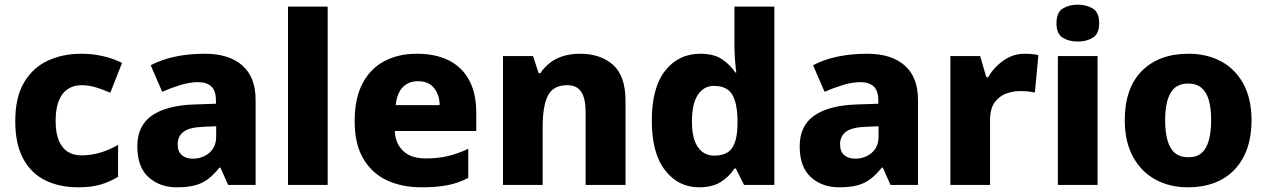

<svg xmlns="http://www.w3.org/2000/svg" viewBox="-20 -788 5397 818"><path d="M314 10Q233 10 172.5 -20Q112 -50 78.5 -112.5Q45 -175 45 -272Q45 -373 82 -436Q119 -499 182.5 -529Q246 -559 327 -559Q376 -559 420 -548.5Q464 -538 500 -520L450 -393Q418 -407 388 -416Q358 -425 327 -425Q293 -425 268 -408Q243 -391 230 -357.5Q217 -324 217 -273Q217 -222 230.5 -189.5Q244 -157 268.5 -141.5Q293 -126 327 -126Q368 -126 408 -138Q448 -150 483 -171V-35Q450 -14 409.5 -2Q369 10 314 10Z M733 10Q661 10 613 -33Q565 -76 565 -165Q565 -252 627 -295.5Q689 -339 809 -343L900 -346V-359Q900 -402 880 -420Q860 -438 824 -438Q789 -438 749.5 -426Q710 -414 671 -397L622 -510Q667 -534 725 -546.5Q783 -559 853 -559Q956 -559 1012.5 -509Q1069 -459 1069 -363V0H952L919 -74H915Q892 -45 867.5 -26Q843 -7 811 1.5Q779 10 733 10ZM801 -112Q843 -112 872 -137Q901 -162 901 -206V-250L850 -248Q788 -246 762.5 -227Q737 -208 737 -173Q737 -142 755 -127Q773 -112 801 -112Z M1207 0V-760H1376V0Z M1775 10Q1692 10 1628 -20Q1564 -50 1527.5 -112.5Q1491 -175 1491 -271Q1491 -369 1524.5 -432.5Q1558 -496 1617.5 -527.5Q1677 -559 1756 -559Q1835 -559 1891.5 -531Q1948 -503 1978.5 -447Q2009 -391 2009 -309V-230H1662Q1664 -177 1697.5 -145Q1731 -113 1794 -113Q1846 -113 1888 -123Q1930 -133 1975 -154V-30Q1935 -9 1889 0.5Q1843 10 1775 10ZM1666 -340H1853Q1853 -383 1829.5 -412.5Q1806 -442 1761 -442Q1721 -442 1696 -416.5Q1671 -391 1666 -340Z M2123 0V-549H2251L2275 -476H2282Q2300 -503 2324.5 -521.5Q2349 -540 2381 -549.5Q2413 -559 2451 -559Q2539 -559 2592 -511.5Q2645 -464 2645 -358V0H2475V-311Q2475 -368 2456.5 -396.5Q2438 -425 2397 -425Q2336 -425 2314 -380Q2292 -335 2292 -250V0Z M2958 10Q2870 10 2813.5 -62.5Q2757 -135 2757 -274Q2757 -415 2814 -487Q2871 -559 2964 -559Q3021 -559 3055.5 -536Q3090 -513 3113 -479H3117Q3114 -498 3111.5 -532.5Q3109 -567 3109 -598V-760H3279V0H3150L3115 -70H3109Q3088 -37 3052 -13.5Q3016 10 2958 10ZM3022 -125Q3077 -125 3099 -157.5Q3121 -190 3122 -257V-272Q3122 -345 3100.5 -383.5Q3079 -422 3021 -422Q2979 -422 2953.5 -384.5Q2928 -347 2928 -271Q2928 -197 2953.5 -161Q2979 -125 3022 -125Z M3555 10Q3483 10 3435 -33Q3387 -76 3387 -165Q3387 -252 3449 -295.5Q3511 -339 3631 -343L3722 -346V-359Q3722 -402 3702 -420Q3682 -438 3646 -438Q3611 -438 3571.5 -426Q3532 -414 3493 -397L3444 -510Q3489 -534 3547 -546.5Q3605 -559 3675 -559Q3778 -559 3834.5 -509Q3891 -459 3891 -363V0H3774L3741 -74H3737Q3714 -45 3689.5 -26Q3665 -7 3633 1.5Q3601 10 3555 10ZM3623 -112Q3665 -112 3694 -137Q3723 -162 3723 -206V-250L3672 -248Q3610 -246 3584.5 -227Q3559 -208 3559 -173Q3559 -142 3577 -127Q3595 -112 3623 -112Z M4029 0V-549H4156L4182 -459H4190Q4214 -501 4255 -530Q4296 -559 4345 -559Q4361 -559 4378 -557.5Q4395 -556 4404 -553L4389 -394Q4378 -396 4363.5 -398Q4349 -400 4325 -400Q4298 -400 4268.5 -390Q4239 -380 4218.5 -353Q4198 -326 4198 -275V0Z M4487 0V-549H4656V0ZM4572 -611Q4534 -611 4507.5 -627.5Q4481 -644 4481 -689Q4481 -735 4507.5 -751.5Q4534 -768 4572 -768Q4609 -768 4636 -751.5Q4663 -735 4663 -689Q4663 -644 4636 -627.5Q4609 -611 4572 -611Z M5040 10Q4963 10 4902 -23.5Q4841 -57 4806.5 -121Q4772 -185 4772 -276Q4772 -412 4844.5 -485.5Q4917 -559 5044 -559Q5122 -559 5182.5 -526.5Q5243 -494 5277.5 -430.5Q5312 -367 5312 -276Q5312 -185 5279 -121Q5246 -57 5185.5 -23.5Q5125 10 5040 10ZM5043 -118Q5078 -118 5099 -136Q5120 -154 5130 -190Q5140 -226 5140 -276Q5140 -327 5130 -361.5Q5120 -396 5098.5 -414Q5077 -432 5042 -432Q4990 -432 4967 -392Q4944 -352 4944 -276Q4944 -226 4954 -190Q4964 -154 4986 -136Q5008 -118 5043 -118Z"/></svg>

Font: Noto Sans Symbols ExtraBold
Style: Regular
Weight: 800
Version: Version 2.002